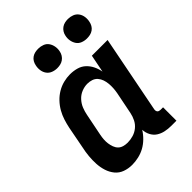

<svg xmlns="http://www.w3.org/2000/svg" viewBox="-217 -861 984 984"><g transform="rotate(-45 275.0 -369.0)"><path d="M157 12Q129 12 104.5 3Q80 -6 64 -25.5Q48 -45 40 -70Q32 -95 30.5 -122Q29 -149 31.5 -176.5Q34 -204 40 -231L63 -351Q68 -375 75.5 -398.5Q83 -422 95.5 -444Q108 -466 126 -485Q144 -504 166 -517Q188 -530 212 -536Q236 -542 259 -542Q284 -542 307 -535.5Q330 -529 346.5 -513.5Q363 -498 373 -477.5Q383 -457 387 -434L406 -530H520L438 -111Q437 -106 437.5 -101Q438 -96 441 -92Q444 -88 449 -86.5Q454 -85 459 -85H477V12H440Q417 12 396 7.5Q375 3 358 -8Q341 -19 331 -38Q321 -57 320 -79Q307 -58 288.5 -40Q270 -22 249 -10.5Q228 1 204 6.5Q180 12 157 12ZM221 -85Q241 -85 261.5 -91Q282 -97 298.5 -110.5Q315 -124 324.5 -143Q334 -162 338 -182L362 -302Q365 -318 366 -334.5Q367 -351 365.5 -367Q364 -383 359 -397.5Q354 -412 344 -423.5Q334 -435 319 -440Q304 -445 288 -445Q267 -445 246 -436.5Q225 -428 209.5 -411Q194 -394 186 -374Q178 -354 174 -333L150 -213Q147 -198 146 -183Q145 -168 147 -153.5Q149 -139 154 -125.5Q159 -112 168.5 -102.5Q178 -93 192 -89Q206 -85 221 -85ZM451 -610Q434 -610 418.5 -616Q403 -622 394 -635Q385 -648 382 -665Q379 -682 383 -699Q385 -710 391.5 -720.5Q398 -731 408 -738Q418 -745 429.5 -747.5Q441 -750 452 -750Q469 -750 484.5 -744Q500 -738 509.5 -725Q519 -712 521.5 -695Q524 -678 520 -661Q518 -650 512 -639.5Q506 -629 496 -622Q486 -615 474.5 -612.5Q463 -610 451 -610ZM236 -610Q219 -610 203.5 -616Q188 -622 178.5 -635Q169 -648 166.5 -665Q164 -682 168 -699Q170 -710 176 -720.5Q182 -731 192 -738Q202 -745 213.5 -747.5Q225 -750 237 -750Q254 -750 269.5 -744Q285 -738 294 -725Q303 -712 306 -695Q309 -678 305 -661Q303 -650 296.5 -639.5Q290 -629 280 -622Q270 -615 258.5 -612.5Q247 -610 236 -610Z"/></g></svg>

Font: Lode
Style: Bold Italic
Weight: 700
Italic angle: -11°
Monospace: yes
Designer: Belleve Invis
Foundry: Belleve Invis
Version: Version 29.2.0; ttfautohint (v1.8.3)